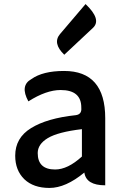

<svg xmlns="http://www.w3.org/2000/svg" viewBox="-20 -914 615 947"><path d="M396 -63Q304 13 224 13Q145 13 100 -30Q55 -74 55 -146Q55 -234 133 -282Q212 -331 354 -346Q384 -350 381 -382Q382 -470 279 -470Q208 -470 120 -414Q77 -492 135 -524Q191 -564 296 -564Q499 -564 499 -331V0Q405 0 396 -63ZM252 -78Q314 -78 384 -142V-277Q266 -263 216 -233Q166 -203 166 -159Q166 -78 252 -78ZM297 -644Q238 -701 276 -746L402 -894Q482 -818 439 -777Z"/></svg>

Font: Swei Half Moon CJK TC
Style: Medium
Weight: 500
Version: Version 2.125